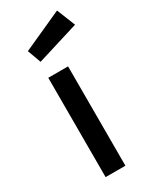

<svg xmlns="http://www.w3.org/2000/svg" viewBox="-192 -786 675 837"><g transform="rotate(-30 146.0 -367.5)"><path d="M75.2 -500H174.8V0H75.2ZM56.2 -645 254.9 -734.9 292 -642.1 81.1 -577.1Z"/></g></svg>

Font: Optician Sans
Style: Regular
Weight: 400
Designer: Fábio Duarte Martins, Simen Schikulski
Version: Version 1.002